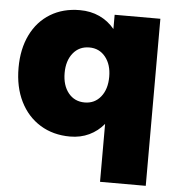

<svg xmlns="http://www.w3.org/2000/svg" viewBox="-53 -601 794 845"><g transform="rotate(5 344.0 -178.5)"><path d="M622 -544V194H420V-62Q393 -29 355 -11Q317 7 271 7Q196 7 139 -28Q82 -63 50.5 -126.5Q19 -190 19 -275Q19 -358 49.5 -420.5Q80 -483 136 -517Q192 -551 266 -551Q314 -551 353 -533Q392 -515 420 -481V-544ZM420 -270Q420 -324 393 -357.5Q366 -391 322 -391Q277 -391 250 -357.5Q223 -324 223 -270Q223 -215 250 -181.5Q277 -148 322 -148Q366 -148 393 -181.5Q420 -215 420 -270Z"/></g></svg>

Font: Gontserrat ExtraBold
Style: Regular
Weight: 800
Designer: Julieta Ulanovsky
Foundry: Julieta Ulanovsky
Version: Version 6.001